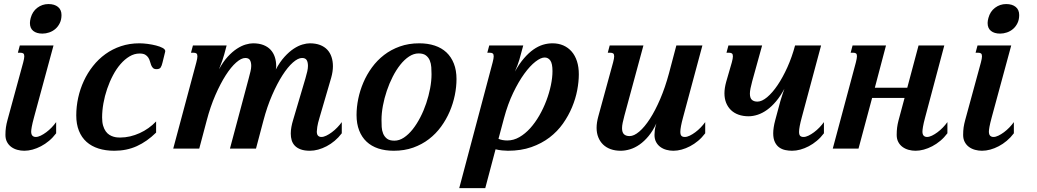

<svg xmlns="http://www.w3.org/2000/svg" viewBox="-20 -747 5214 965"><path d="M134.3 -656.7Q143.1 -689.5 167.7 -708Q192.4 -726.6 223.6 -726.6Q253.9 -726.6 271.5 -712.2Q289.1 -697.8 289.1 -671.4Q289.1 -648.4 280.5 -630.9Q272 -613.3 258.3 -601.6Q244.6 -589.8 227.5 -584Q210.4 -578.1 193.4 -578.1Q164.1 -578.1 147.2 -591.6Q130.4 -605 130.4 -631.3Q130.4 -642.1 134.3 -656.7ZM96.7 -433.6Q102.1 -454.1 102.1 -463.9Q102.1 -474.6 97.2 -478.3Q92.3 -481.9 83.5 -481.9H69.8L79.6 -518.6H249L150.9 -157.2Q142.6 -126.5 139.6 -109.6Q136.7 -92.8 136.7 -85.9Q136.7 -71.3 143.1 -64.9Q149.4 -58.6 159.7 -58.6Q170.9 -58.6 184.6 -65.2Q198.2 -71.8 212.4 -82.3Q226.6 -92.8 239.5 -106.2Q252.4 -119.6 262.2 -133.3V-77.1Q246.1 -55.7 226.6 -39.3Q207 -22.9 186 -12Q165 -1 143.6 4.9Q122.1 10.7 102.1 10.7Q84.5 10.7 67.4 6.1Q50.3 1.5 36.9 -8.3Q23.4 -18.1 15.4 -33.2Q7.3 -48.3 7.3 -68.8Q7.3 -89.8 9.8 -106.9Q12.2 -124 17.6 -143.6Z M681.6 -478Q655.3 -478 631.1 -463.6Q606.9 -449.2 585.9 -425Q564.9 -400.9 547.9 -368.7Q530.8 -336.4 518.6 -300.5Q506.3 -264.6 499.8 -227.8Q493.2 -190.9 493.2 -156.7Q493.2 -132.3 498.3 -115.2Q503.4 -98.1 511.5 -86.9Q519.5 -75.7 529.8 -69.3Q540 -63 550 -60.1Q560.1 -57.1 568.8 -56.4Q577.6 -55.7 583.5 -55.7Q608.9 -55.7 633.8 -61.5Q658.7 -67.4 681.9 -77.9Q705.1 -88.4 726.1 -103.3Q747.1 -118.2 764.6 -136.7V-80.6Q718.8 -35.6 667.7 -12.5Q616.7 10.7 554.7 10.7Q510.7 10.7 475.3 -0.5Q439.9 -11.7 415 -33.9Q390.1 -56.2 376.7 -89.6Q363.3 -123 363.3 -167Q363.3 -211.4 373 -255.9Q382.8 -300.3 401.4 -340.3Q419.9 -380.4 447.3 -415Q474.6 -449.7 509.8 -475.1Q544.9 -500.5 587.9 -514.9Q630.9 -529.3 680.7 -529.3Q699.2 -529.3 721.9 -526.4Q744.6 -523.4 764.4 -518.3Q784.2 -513.2 797.4 -506.1Q810.5 -499 810.5 -490.2Q810.5 -488.3 810.1 -486.8L796.9 -433.1Q793 -416 787.4 -407.7Q781.7 -399.4 766.6 -399.4Q754.9 -399.4 749 -405.3Q743.2 -411.1 739.7 -419.9Q736.3 -428.7 733.6 -438.7Q731 -448.7 725.3 -457.5Q719.7 -466.3 709.7 -472.2Q699.7 -478 681.6 -478Z M1586.4 -157.2Q1577.1 -126.5 1574.7 -109.6Q1572.3 -92.8 1572.3 -85.9Q1572.3 -71.3 1578.6 -64.9Q1585 -58.6 1595.2 -58.6Q1606.4 -58.6 1620.1 -65.2Q1633.8 -71.8 1647.9 -82.3Q1662.1 -92.8 1675 -106.2Q1688 -119.6 1697.8 -133.3V-77.1Q1681.6 -55.7 1662.1 -39.3Q1642.6 -22.9 1621.6 -12Q1600.6 -1 1579.1 4.9Q1557.6 10.7 1537.6 10.7Q1510.3 10.7 1491.7 3.9Q1473.1 -2.9 1461.9 -14.6Q1450.7 -26.4 1446 -42Q1441.4 -57.6 1441.4 -75.7Q1441.4 -91.8 1444.6 -109.1Q1447.8 -126.5 1453.1 -143.6L1515.1 -353Q1521 -373 1524.4 -388.4Q1527.8 -403.8 1527.8 -415.5Q1527.8 -434.1 1521.5 -444.8Q1515.1 -455.6 1498 -455.6Q1478 -455.6 1452.1 -432.9Q1426.3 -410.2 1399.7 -368.7Q1373 -327.1 1347.7 -269Q1322.3 -210.9 1303.7 -140.1L1266.6 0H1135.7L1230 -353Q1235.4 -373 1239 -388.4Q1242.7 -403.8 1242.7 -415.5Q1242.7 -434.1 1236.3 -444.8Q1230 -455.6 1212.9 -455.6Q1192.9 -455.6 1167 -432.9Q1141.1 -410.2 1114.5 -368.7Q1087.9 -327.1 1062.5 -269Q1037.1 -210.9 1018.6 -140.1L981.4 0H850.6L966.8 -433.6Q972.2 -454.1 972.2 -463.9Q972.2 -474.6 967.3 -478.3Q962.4 -481.9 953.6 -481.9H939.9L949.7 -518.6H1119.1L1106.9 -473.1Q1104.5 -463.4 1097.9 -444.1Q1091.3 -424.8 1080.6 -398.4Q1101.6 -437 1124.8 -462.2Q1147.9 -487.3 1170.9 -502.2Q1193.8 -517.1 1214.8 -523.2Q1235.8 -529.3 1252 -529.3Q1281.7 -529.3 1303.7 -520.8Q1325.7 -512.2 1339.8 -497.1Q1354 -481.9 1361.1 -460.7Q1368.2 -439.5 1368.2 -414.1Q1368.2 -411.1 1367.7 -406.5Q1367.2 -401.9 1366.2 -397.5Q1386.7 -436 1410.2 -461.7Q1433.6 -487.3 1456.3 -502.2Q1479 -517.1 1500 -523.2Q1521 -529.3 1537.1 -529.3Q1566.9 -529.3 1588.9 -520.8Q1610.8 -512.2 1625 -497.1Q1639.2 -481.9 1646.2 -460.7Q1653.3 -439.5 1653.3 -414.1Q1653.3 -387.2 1644.5 -356Z M2148.9 -374Q2148.9 -390.6 2147.7 -409.2Q2146.5 -427.7 2140.1 -443.1Q2133.8 -458.5 2120.6 -468.5Q2107.4 -478.5 2084 -478.5Q2059.6 -478.5 2036.1 -463.1Q2012.7 -447.8 1991.9 -421.6Q1971.2 -395.5 1953.9 -361.6Q1936.5 -327.6 1924.1 -290.5Q1911.6 -253.4 1904.5 -215.6Q1897.5 -177.7 1897.5 -144.5Q1897.5 -127.4 1898.4 -109.1Q1899.4 -90.8 1905.8 -75.4Q1912.1 -60.1 1925 -50Q1938 -40 1962.4 -40Q1986.8 -40 2010 -55.4Q2033.2 -70.8 2054 -96.9Q2074.7 -123 2092.3 -157Q2109.9 -190.9 2122.3 -228Q2134.8 -265.1 2141.8 -302.7Q2148.9 -340.3 2148.9 -374ZM1959 10.7Q1916 10.7 1881.3 -0.7Q1846.7 -12.2 1822.5 -34.9Q1798.3 -57.6 1785.2 -91.3Q1772 -125 1772 -168.9Q1772 -208 1780.5 -250Q1789.1 -292 1806.2 -332Q1823.2 -372.1 1849.4 -408Q1875.5 -443.8 1910.4 -470.7Q1945.3 -497.6 1989.5 -513.4Q2033.7 -529.3 2087.4 -529.3Q2130.4 -529.3 2165 -517.8Q2199.7 -506.3 2223.9 -483.6Q2248 -460.9 2261.2 -427.2Q2274.4 -393.6 2274.4 -349.6Q2274.4 -310.5 2265.9 -268.6Q2257.3 -226.6 2240.2 -186.5Q2223.1 -146.5 2197 -110.6Q2170.9 -74.7 2136 -47.9Q2101.1 -21 2056.9 -5.1Q2012.7 10.7 1959 10.7Z M2288.1 198.7 2456.1 -433.6Q2461.4 -454.1 2461.4 -463.9Q2461.4 -474.6 2456.5 -478.3Q2451.7 -481.9 2442.9 -481.9H2429.2L2439 -518.6H2609.9L2590.3 -446.8Q2586.9 -435.5 2580.8 -418.7Q2574.7 -401.9 2567.9 -387.2Q2590.3 -427.2 2613.8 -454.3Q2637.2 -481.4 2660.9 -498Q2684.6 -514.6 2708.5 -522Q2732.4 -529.3 2756.8 -529.3Q2787.1 -529.3 2811.5 -518.6Q2835.9 -507.8 2853.3 -487.8Q2870.6 -467.8 2879.9 -439Q2889.2 -410.2 2889.2 -373.5Q2889.2 -336.4 2881.1 -293.7Q2873 -251 2855.2 -208.3Q2837.4 -165.5 2809.6 -126Q2781.7 -86.4 2742.2 -56.2Q2702.6 -25.9 2650.6 -7.6Q2598.6 10.7 2532.7 10.7Q2520 10.7 2503.2 9Q2486.3 7.3 2470.7 3.4L2418.9 198.7ZM2529.8 -41Q2561.5 -41 2590.6 -57.9Q2619.6 -74.7 2644.8 -102.5Q2669.9 -130.4 2690.7 -166.5Q2711.4 -202.6 2726.1 -241.5Q2740.7 -280.3 2748.8 -318.8Q2756.8 -357.4 2756.8 -389.6Q2756.8 -427.2 2746.1 -442.6Q2735.4 -458 2717.3 -458Q2698.2 -458 2671.1 -437Q2644 -416 2615.2 -376.5Q2586.4 -336.9 2559.3 -280.5Q2532.2 -224.1 2513.2 -153.3L2485.4 -49.3Q2493.7 -45.4 2505.1 -43.2Q2516.6 -41 2529.8 -41Z M3061.5 -433.6Q3066.9 -454.1 3066.9 -463.9Q3066.9 -474.6 3062 -478.3Q3057.1 -481.9 3048.3 -481.9H3034.7L3044.4 -518.6H3213.9L3118.2 -165.5Q3112.8 -145.5 3109.6 -129.9Q3106.4 -114.3 3106.4 -103Q3106.4 -81.5 3116.2 -72.3Q3126 -63 3144.5 -63Q3166.5 -63 3193.1 -85.7Q3219.7 -108.4 3246.6 -149.9Q3273.4 -191.4 3298.3 -249.5Q3323.2 -307.6 3342.3 -378.4L3379.4 -518.6H3510.3L3413.1 -157.2Q3399.4 -106.9 3399.4 -84.5Q3399.4 -69.8 3405 -64.2Q3410.6 -58.6 3421.9 -58.6Q3433.1 -58.6 3446.8 -65.2Q3460.4 -71.8 3474.6 -82.3Q3488.8 -92.8 3501.7 -106.2Q3514.6 -119.6 3524.4 -133.3V-77.1Q3508.3 -55.7 3488.8 -39.3Q3469.2 -22.9 3448.2 -12Q3427.2 -1 3405.8 4.9Q3384.3 10.7 3364.3 10.7Q3346.7 10.7 3329.6 6.1Q3312.5 1.5 3299.1 -8.3Q3285.6 -18.1 3277.6 -33.2Q3269.5 -48.3 3269.5 -68.8Q3269.5 -79.1 3271 -92.5Q3272.5 -106 3278.8 -126.5Q3261.2 -88.9 3239.7 -63Q3218.3 -37.1 3194.6 -20.5Q3170.9 -3.9 3146.5 3.4Q3122.1 10.7 3099.6 10.7Q3071.8 10.7 3049.3 2.7Q3026.9 -5.4 3011.2 -20.5Q2995.6 -35.6 2987.1 -56.9Q2978.5 -78.1 2978.5 -104.5Q2978.5 -130.9 2987.3 -162.6Z M3658.2 -433.6Q3663.6 -453.6 3663.6 -463.9Q3663.6 -474.6 3658.7 -478.3Q3653.8 -481.9 3645 -481.9H3631.3L3641.1 -518.6H3810.5L3760.7 -338.9Q3755.4 -319.3 3752.2 -303.5Q3749 -287.6 3749 -276.4Q3749 -254.9 3758.8 -245.6Q3768.6 -236.3 3787.1 -236.3Q3809.1 -236.3 3835.7 -258.5Q3862.3 -280.8 3888.2 -319.1Q3914.1 -357.4 3937.3 -408.7Q3960.4 -460 3976.1 -518.6H4106.9L4009.8 -157.2Q3996.1 -106.9 3996.1 -84.5Q3996.1 -69.8 4001.7 -64.2Q4007.3 -58.6 4018.6 -58.6Q4029.8 -58.6 4043.5 -65.2Q4057.1 -71.8 4071.3 -82.3Q4085.4 -92.8 4098.4 -106.2Q4111.3 -119.6 4121.1 -133.3V-77.1Q4105 -55.7 4085.4 -39.3Q4065.9 -22.9 4044.9 -12Q4023.9 -1 4002.4 4.9Q3981 10.7 3960.9 10.7Q3944.3 10.7 3927.5 7.3Q3910.6 3.9 3897 -5.6Q3883.3 -15.1 3874.8 -32.5Q3866.2 -49.8 3866.2 -77.1Q3866.2 -90.8 3868.7 -107.2Q3871.1 -123.5 3876.5 -143.6L3902.3 -239.3Q3908.2 -260.7 3913.6 -275.6Q3918.9 -290.5 3922.4 -300.8Q3902.8 -264.2 3880.6 -237.8Q3858.4 -211.4 3835.2 -194.8Q3812 -178.2 3788.3 -170.4Q3764.6 -162.6 3742.2 -162.6Q3714.4 -162.6 3691.9 -170.7Q3669.4 -178.7 3653.8 -193.8Q3638.2 -209 3629.6 -230.2Q3621.1 -251.5 3621.1 -277.8Q3621.1 -304.2 3629.9 -335.9Z M4486.8 -68.8Q4486.8 -89.8 4489 -106.4Q4491.2 -123 4495.6 -140.1L4526.4 -254.9H4363.3L4294.9 0H4165.5L4281.7 -433.6Q4284.2 -443.8 4285.6 -451.4Q4287.1 -459 4287.1 -464.4Q4287.1 -474.6 4282.5 -478.3Q4277.8 -481.9 4269 -481.9H4255.4L4265.1 -518.6H4433.1L4377 -306.2H4540L4596.7 -518.6H4726.1L4629.9 -157.2Q4621.6 -126.5 4618.9 -109.6Q4616.2 -92.8 4616.2 -85.9Q4616.2 -71.3 4622.6 -64.9Q4628.9 -58.6 4639.2 -58.6Q4650.4 -58.6 4664.1 -65.2Q4677.7 -71.8 4691.9 -82.3Q4706.1 -92.8 4719 -106.2Q4731.9 -119.6 4741.7 -133.3V-77.1Q4725.6 -55.7 4706.1 -39.3Q4686.5 -22.9 4665.5 -12Q4644.5 -1 4623 4.9Q4601.6 10.7 4581.5 10.7Q4564 10.7 4546.9 6.1Q4529.8 1.5 4516.4 -8.3Q4502.9 -18.1 4494.9 -33.2Q4486.8 -48.3 4486.8 -68.8Z M4947.8 -656.7Q4956.5 -689.5 4981.2 -708Q5005.9 -726.6 5037.1 -726.6Q5067.4 -726.6 5085 -712.2Q5102.5 -697.8 5102.5 -671.4Q5102.5 -648.4 5094 -630.9Q5085.4 -613.3 5071.8 -601.6Q5058.1 -589.8 5041 -584Q5023.9 -578.1 5006.8 -578.1Q4977.5 -578.1 4960.7 -591.6Q4943.8 -605 4943.8 -631.3Q4943.8 -642.1 4947.8 -656.7ZM4910.2 -433.6Q4915.5 -454.1 4915.5 -463.9Q4915.5 -474.6 4910.6 -478.3Q4905.8 -481.9 4897 -481.9H4883.3L4893.1 -518.6H5062.5L4964.4 -157.2Q4956.1 -126.5 4953.1 -109.6Q4950.2 -92.8 4950.2 -85.9Q4950.2 -71.3 4956.5 -64.9Q4962.9 -58.6 4973.1 -58.6Q4984.4 -58.6 4998 -65.2Q5011.7 -71.8 5025.9 -82.3Q5040 -92.8 5053 -106.2Q5065.9 -119.6 5075.7 -133.3V-77.1Q5059.6 -55.7 5040 -39.3Q5020.5 -22.9 4999.5 -12Q4978.5 -1 4957 4.9Q4935.5 10.7 4915.5 10.7Q4897.9 10.7 4880.9 6.1Q4863.8 1.5 4850.3 -8.3Q4836.9 -18.1 4828.9 -33.2Q4820.8 -48.3 4820.8 -68.8Q4820.8 -89.8 4823.2 -106.9Q4825.7 -124 4831.1 -143.6Z"/></svg>

Font: Arian AMU Serif
Style: Bold Italic
Weight: 700
Italic angle: -15°
Designer: Ruben Hakobyan (Tarumian)
Foundry: Ruben Hakobyan (Tarumian)
Version: Version 1.002